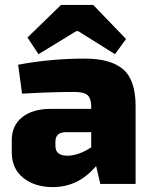

<svg xmlns="http://www.w3.org/2000/svg" viewBox="-20 -750 620 783"><path d="M137 -529 92 -597 229 -730H360L494 -591L449 -529L299 -623H291ZM70 -368 54 -486Q186 -511 326 -511Q431 -511 482 -467.5Q533 -424 533 -317V0H389L372 -73Q300 13 195 13Q122 13 75 -24.5Q28 -62 28 -129V-179Q28 -238 70.5 -272Q113 -306 187 -306H352V-318Q351 -350 336.5 -362.5Q322 -375 283 -375Q186 -375 70 -368ZM206 -172V-155Q206 -115 255 -115Q299 -115 352 -149V-211H248Q206 -210 206 -172Z"/></svg>

Font: Exo 2.0 Extra Bold
Style: Regular
Weight: 800
Designer: Natanael Gama
Version: Version 1.001;PS 001.001;hotconv 1.0.70;makeotf.lib2.5.58329